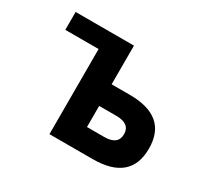

<svg xmlns="http://www.w3.org/2000/svg" viewBox="-111 -669 880 827"><g transform="rotate(30 328.5 -256.0)"><path d="M339.4 -423.3H49.3V-512.2H339.4ZM429.7 0H214.8V-512.2H339.4V-319.8H429.7Q617.2 -319.8 617.2 -160.2Q617.2 0 429.7 0ZM424.8 -107.4Q493.2 -107.4 493.2 -160.2Q493.2 -212.4 424.8 -212.4H339.4V-107.4Z"/></g></svg>

Font: Cadman
Style: Bold
Weight: 700
Designer: Paul James MIller
Foundry: High-Logic / Made with FontCreator
Version: Version 2.114;March 28, 2021;FontCreator 13.0.0.2683 64-bit